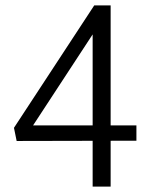

<svg xmlns="http://www.w3.org/2000/svg" viewBox="-20 -695 563 715"><path d="M325 0V-602H348L94 -214L84 -228H488V-171L42 -170L32 -219L331 -675H392V0Z"/></svg>

Font: Yaldevi
Style: Regular
Weight: 400
Designer: Sol Matas, Rajitha Manaperi, Kosala Senevirathne
Foundry: Mooniak
Version: Version 1.100